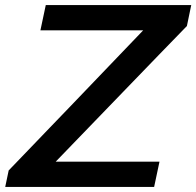

<svg xmlns="http://www.w3.org/2000/svg" viewBox="-28 -733 770 753"><path d="M-7.5 0 6 -64.5Q39.5 -99.5 82 -143.5Q124 -187 167 -232Q210 -277 246 -314L533.5 -614H130.5L151.5 -713H722L705 -631Q649.5 -574 595.8 -518.5Q542 -463 488.5 -407.5L190.5 -99H597.5L576.5 0Z"/></svg>

Font: Heraclito Medium
Style: Italic
Weight: 500
Italic angle: -12°
Designer: Kostas Bartsokas (font) & Cristiano Sobral (main changes)
Foundry: Kostas Bartsokas (font) & Cristiano Sobral (main changes)
Version: Version 1.00;July 8, 2020;FontCreator 13.0.0.2655 64-bit